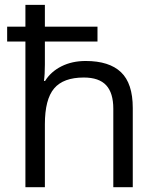

<svg xmlns="http://www.w3.org/2000/svg" viewBox="-20 -780 654 800"><path d="M452.1 0V-327.1Q452.1 -392.6 422.4 -424.8Q392.6 -457 329.1 -457Q244.1 -457 205.6 -411.6Q167 -366.2 167 -262.2V0H85.9V-606.9H9.8V-668.9H85.9V-759.8H167V-668.9H386.2V-606.9H167V-511.2Q167 -470.2 163.1 -442.9H168Q191.9 -481.4 236.1 -503.7Q280.3 -525.9 336.9 -525.9Q435.1 -525.9 484.1 -479.2Q533.2 -432.6 533.2 -330.1V0Z"/></svg>

Font: OpenSans-Regular
Style: Regular
Weight: 400
Foundry: Ascender Corporation
Version: Version 1.10